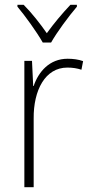

<svg xmlns="http://www.w3.org/2000/svg" viewBox="-20 -784 382 804"><path d="M159 -606H194C219 -650 267 -715 302 -756V-764H275C239 -726 205 -685 176 -645C149 -684 112 -731 79 -764H53V-756C85 -718 134 -650 159 -606ZM263 -538C187 -538 141 -483 121 -424H119L114 -529H82V0H121V-288C120 -406 169 -501 262 -501C284 -501 303 -498 321 -492L328 -528C309 -535 286 -538 263 -538Z"/></svg>

Font: Noto Sans Gurmukhi UI SemiCondensed ExtraLight
Style: Regular
Weight: 200
Width: 4
Designer: Jelle Bosma - Monotype Design Team
Foundry: Monotype Imaging Inc.
Version: Version 2.004